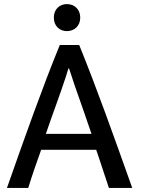

<svg xmlns="http://www.w3.org/2000/svg" viewBox="-20 -914 702 938"><path d="M626 4H512C464 -142 457 -161 450 -182H181C159 -121 137 -58 118 4H14C107 -260 184 -478 272 -694H367C455 -477 532 -260 626 4ZM427 -260C399 -343 371 -422 344 -499C330 -539 322 -569 316 -582C312 -575 308 -559 302 -540C273 -451 237 -357 204 -260ZM307 -762C271 -762 243 -787 243 -828C243 -869 271 -894 307 -894C343 -894 372 -869 372 -828C372 -787 343 -762 307 -762Z"/></svg>

Font: Repo Medium
Style: Regular
Weight: 500
Designer: Stefan Peev
Foundry: Context Ltd
Version: Version 1.502